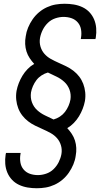

<svg xmlns="http://www.w3.org/2000/svg" viewBox="-20 -851 540 1022"><path d="M176 151Q151 151 127 147Q103 143 81.5 133Q60 123 44 106Q28 89 19 67.5Q10 46 8 21.5Q6 -3 10 -28L12 -37H90L89 -31Q85 -9 88.5 13Q92 35 105.5 51Q119 67 139 74Q159 81 182 81Q203 81 225.5 73.5Q248 66 265 49.5Q282 33 292.5 12Q303 -9 307 -31Q311 -55 304.5 -77Q298 -99 283.5 -115.5Q269 -132 249 -143Q229 -154 208.5 -163Q188 -172 167.5 -182Q147 -192 129.5 -205.5Q112 -219 98.5 -236.5Q85 -254 77 -275Q69 -296 66.5 -319.5Q64 -343 68 -367Q72 -388 80 -408.5Q88 -429 99.5 -448Q111 -467 127 -483.5Q143 -500 162 -511Q149 -525 138 -541.5Q127 -558 121 -577Q115 -596 114 -616.5Q113 -637 117 -658Q120 -681 129.5 -704Q139 -727 153.5 -748Q168 -769 187.5 -785.5Q207 -802 230 -812.5Q253 -823 276.5 -827Q300 -831 324 -831Q349 -831 373 -827Q397 -823 418.5 -813Q440 -803 456 -786Q472 -769 481 -747.5Q490 -726 492 -701.5Q494 -677 490 -652L488 -643H410L411 -649Q415 -671 411.5 -693Q408 -715 394.5 -731Q381 -747 361 -754Q341 -761 318 -761Q297 -761 274.5 -753.5Q252 -746 235 -729.5Q218 -713 207.5 -692Q197 -671 193 -649Q189 -625 195.5 -603Q202 -581 216.5 -564.5Q231 -548 251 -537Q271 -526 291.5 -517Q312 -508 332.5 -498Q353 -488 370.5 -474.5Q388 -461 401.5 -443.5Q415 -426 423 -405Q431 -384 433.5 -360.5Q436 -337 432 -313Q428 -292 420 -271.5Q412 -251 400.5 -232Q389 -213 373 -196.5Q357 -180 338 -169Q351 -155 362 -138.5Q373 -122 379 -103Q385 -84 386 -63.5Q387 -43 383 -22Q380 1 370.5 24Q361 47 346.5 68Q332 89 312.5 105.5Q293 122 270 132.5Q247 143 223.5 147Q200 151 176 151ZM265 -215Q283 -220 299 -230.5Q315 -241 326 -255.5Q337 -270 344.5 -287Q352 -304 355 -321Q359 -349 350 -373.5Q341 -398 322.5 -415Q304 -432 281 -443Q258 -454 235 -465Q217 -460 201 -449.5Q185 -439 174 -424.5Q163 -410 155.5 -393Q148 -376 145 -359Q141 -331 150 -306.5Q159 -282 177.5 -265Q196 -248 219 -237Q242 -226 265 -215Z"/></svg>

Font: Iosevka Term Oblique
Style: Regular
Weight: 400
Italic angle: -9°
Monospace: yes
Designer: Belleve Invis
Foundry: Belleve Invis
Version: Version 31.4.0